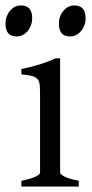

<svg xmlns="http://www.w3.org/2000/svg" viewBox="-44 -682 335 702"><path d="M34.2 0V-21Q67.4 -27.8 85 -35.9Q102.5 -43.9 102.5 -50.8V-327.1Q102.5 -352.1 101.6 -367.4Q100.6 -382.8 94.2 -391.4Q87.9 -399.9 74 -403.8Q60.1 -407.7 34.2 -410.2V-429.7Q49.3 -432.6 66.2 -436.8Q83 -440.9 99.6 -446Q116.2 -451.2 131.3 -457Q146.5 -462.9 159.2 -468.8H175.8V-50.8Q175.8 -44.9 192.1 -36.4Q208.5 -27.8 244.1 -21V0ZM269 -615.7Q269 -602.1 264.6 -589.8Q260.3 -577.6 252.7 -568.6Q245.1 -559.6 234.9 -554.2Q224.6 -548.8 212.4 -548.8Q190.4 -548.8 180.9 -561Q171.4 -573.2 171.4 -595.7Q171.4 -609.4 175.8 -621.6Q180.2 -633.8 188 -642.8Q195.8 -651.9 205.8 -657Q215.8 -662.1 227.5 -662.1Q269 -662.1 269 -615.7ZM73.7 -615.7Q73.7 -602.1 69.3 -589.8Q64.9 -577.6 57.4 -568.6Q49.8 -559.6 39.6 -554.2Q29.3 -548.8 17.1 -548.8Q-4.9 -548.8 -14.4 -561Q-23.9 -573.2 -23.9 -595.7Q-23.9 -609.4 -19.5 -621.6Q-15.1 -633.8 -7.3 -642.8Q0.5 -651.9 10.5 -657Q20.5 -662.1 32.2 -662.1Q73.7 -662.1 73.7 -615.7Z"/></svg>

Font: Akkhara
Style: Regular
Weight: 400
Designer: J. Victor Gaultney
Version: Version 1.00 June 13, 2006, initial release